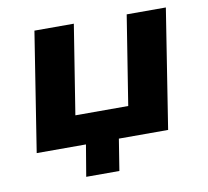

<svg xmlns="http://www.w3.org/2000/svg" viewBox="-72 -576 854 787"><g transform="rotate(-10 355.0 -182.5)"><path d="M225 131 247 0H42L120 -496H284L225 -125H445L504 -496H667L589 0H384L363 131Z"/></g></svg>

Font: Nunito Sans 10pt SemiExpanded ExtraBold
Style: Italic
Weight: 800
Width: 6
Italic angle: -9°
Designer: Vernon Adams
Foundry: Vernon Adams
Version: Version 3.101;gftools[0.9.27]